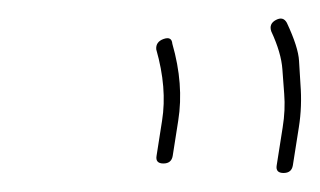

<svg xmlns="http://www.w3.org/2000/svg" viewBox="-20 -648 337 202"><path d="M278.3 -466C284 -466 287.2 -468.7 288.1 -474L294.4 -514C296.8 -528.9 297.3 -544.1 296.1 -559.5C295.6 -566.5 295.1 -574.7 294.6 -584.1C294.1 -593.4 289.9 -606.7 281.8 -624C279.2 -628.7 275.4 -629.7 270.3 -627C265.2 -624.3 263.6 -620.3 265.4 -615C272.4 -599.9 276.3 -586.6 277.1 -575C277.5 -569 278.1 -560.4 279 -549.3C279.9 -538.1 279.4 -526.3 277.4 -514L271.1 -474C270.2 -468.7 272.6 -466 278.3 -466ZM151.9 -476C157.6 -476 160.8 -478.7 161.7 -484L167.5 -521C171.6 -546.5 169.5 -573.5 161.3 -602C160.9 -607.3 157.8 -609 152.1 -607C146.5 -605 143.9 -601.3 144.4 -596C152.1 -569 154.2 -544 150.5 -521L144.7 -484C143.8 -478.7 146.2 -476 151.9 -476Z"/></svg>

Font: Proton
Style: BkIt
Weight: 500
Version: Version 1.017